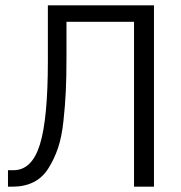

<svg xmlns="http://www.w3.org/2000/svg" viewBox="-20 -702 679 722"><path d="M10 0V-62H31Q100 -62 130 -158.5Q160 -255 160 -472V-682H559V0H484V-620H230V-487Q230 -413 227.5 -359.5Q225 -306 218.5 -246Q212 -186 198 -145Q184 -104 162 -69Q140 -34 106 -17Q72 0 27 0Z"/></svg>

Font: Didact Gothic
Style: Regular
Weight: 400
Designer: Daniel Johnson
Foundry: Daniel Johnson
Version: Version 2.101;PS 002.101;hotconv 1.0.88;makeotf.lib2.5.64775